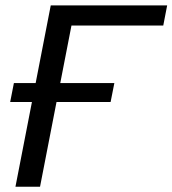

<svg xmlns="http://www.w3.org/2000/svg" viewBox="-20 -708 654 728"><path d="M194.3 -321.3 131.8 0H38.6L101.1 -321.3H18.6L32.7 -393.1H115.2L172.4 -687.5H613.8L599.1 -611.3H251L208.5 -393.1H413.6L399.4 -321.3Z"/></svg>

Font: Arimo
Style: Italic
Weight: 400
Italic angle: -12°
Designer: Steve Matteson
Foundry: Monotype Imaging Inc.
Version: Version 1.33